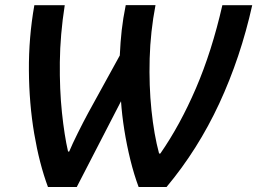

<svg xmlns="http://www.w3.org/2000/svg" viewBox="-20 -734 1013 756"><path d="M168.9 2.4Q134.8 -89.4 114.7 -207.8Q94.7 -326.2 93.8 -456.1Q92.8 -585.9 115.2 -713.4H234.9Q216.8 -597.2 215.6 -489.3Q214.4 -381.3 223.9 -291Q233.4 -200.7 248 -137.2H252.4Q265.1 -167.5 286.1 -209.7Q307.1 -252 327.1 -289.1L451.7 -515.6Q454.1 -568.4 459.2 -614.7Q464.4 -661.1 475.1 -713.9H592.3Q572.3 -609.9 569.3 -503.2Q566.4 -396.5 576.4 -300Q586.4 -203.6 606.4 -129.4H611.3Q689 -241.2 751.5 -386.5Q814 -531.7 855.5 -713.4H973.1Q927.2 -507.3 843.3 -326.4Q759.3 -145.5 635.7 2.4H525.9Q507.8 -45.9 493.4 -104.2Q479 -162.6 469.5 -222.4Q460 -282.2 456.5 -335.4L282.2 2.4Z"/></svg>

Font: Open Sans SemiBold
Style: Italic
Weight: 600
Italic angle: -12°
Designer: Monotype Design Team
Foundry: Monotype Imaging Inc.
Version: Version 3.003; ttfautohint (v1.8.4)